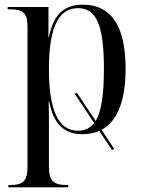

<svg xmlns="http://www.w3.org/2000/svg" viewBox="-20 -566 609 824"><path d="M16 238H273V228H265C209 228 190 209 190 147V-16C190 -55 190 -92 189 -131H191C209 -36 253 10 334 10C361 10 385 5 406 -4L461 78L470 73L416 -9C483 -45 519 -132 519 -271C519 -456 456 -546 336 -546C253 -546 208 -501 190 -406H188V-536H13V-526H24C79 -526 98 -510 98 -451V150C98 210 80 228 23 228H16ZM315 -5C229 -5 190 -96 190 -269C190 -443 228 -531 315 -531C394 -531 426 -458 426 -269C426 -160 415 -88 391 -47L310 -168L301 -163L384 -38C367 -16 344 -5 315 -5Z"/></svg>

Font: Noto Serif Display SemiCondensed
Style: Regular
Weight: 400
Width: 4
Designer: Monotype Design Team
Foundry: Monotype Imaging Inc.
Version: Version 2.009